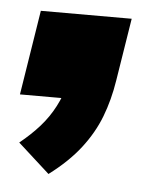

<svg xmlns="http://www.w3.org/2000/svg" viewBox="-37 -229 382 440"><g transform="rotate(5 154.0 -9.5)"><path d="M90 176 17 110Q43 89 62.5 67Q82 45 95.5 19Q109 -7 116 -35L151 0H9L40 -195H249L226 -51Q219 -6 204 33Q189 72 161.5 107.5Q134 143 90 176Z"/></g></svg>

Font: Nunito Sans 8pt Black
Style: Italic
Weight: 900
Italic angle: -9°
Version: Version 3.101;gftools[0.9.27]